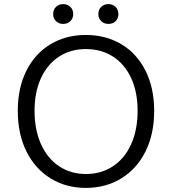

<svg xmlns="http://www.w3.org/2000/svg" viewBox="-20 -906 841 939"><path d="M67 -364Q67 -477 109.5 -561Q152 -645 227.5 -690Q303 -735 400 -735Q497 -735 573 -690Q649 -645 691.5 -560.5Q734 -476 734 -364Q734 -250 691.5 -165Q649 -80 573 -33.5Q497 13 400 13Q303 13 227.5 -33.5Q152 -80 109.5 -165Q67 -250 67 -364ZM653 -364Q653 -456 621.5 -524Q590 -592 533 -629Q476 -666 400 -666Q325 -666 268.5 -629Q212 -592 180.5 -524Q149 -456 149 -364Q149 -271 180.5 -201Q212 -131 269 -93Q326 -55 400 -55Q475 -55 532.5 -93Q590 -131 621.5 -201Q653 -271 653 -364ZM461 -837Q461 -859 475 -872.5Q489 -886 510 -886Q531 -886 545 -872.5Q559 -859 559 -837Q559 -816 545.5 -802.5Q532 -789 510 -789Q489 -789 475 -802.5Q461 -816 461 -837ZM240 -837Q240 -859 254 -872.5Q268 -886 289 -886Q310 -886 324 -872.5Q338 -859 338 -837Q338 -816 324 -802.5Q310 -789 289 -789Q268 -789 254 -802.5Q240 -816 240 -837Z"/></svg>

Font: Nebula Sans Book
Style: Regular
Weight: 400
Designer: Paul D. Hunt for Adobe (as Source Sans)
Foundry: Nebula Entertainment & Broadcasting LLC
Version: Version 1.010